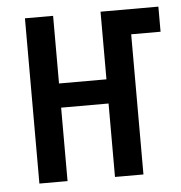

<svg xmlns="http://www.w3.org/2000/svg" viewBox="-44 -582 588 625"><g transform="rotate(-5 250.0 -270.0)"><path d="M60 0V-540H152V-319H307V-540H496V-458H400V0H307V-240H152V0Z"/></g></svg>

Font: Noto Sans Mono ExtraCondensed Medium
Style: Regular
Weight: 500
Width: 2
Designer: Monotype Design Team
Foundry: Monotype Imaging Inc.
Version: Version 2.014